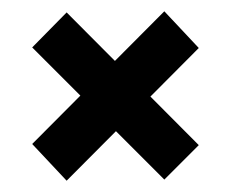

<svg xmlns="http://www.w3.org/2000/svg" viewBox="-20 -481 408 340"><path d="M98 -161 37 -226 271 -461 332 -396ZM271 -163 37 -397 98 -459 332 -224Z"/></svg>

Font: Bricolage Grotesque Condensed SemiBold
Style: Regular
Weight: 600
Width: 3
Designer: Mathieu Triay
Foundry: Atelier Triay
Version: Version 1.000;gftools[0.9.30]